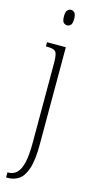

<svg xmlns="http://www.w3.org/2000/svg" viewBox="-148 -778 517 1055"><g transform="rotate(15 110.5 -251.0)"><path d="M116 -654Q104 -654 95.5 -663Q87 -672 87 -698Q87 -723 95.5 -732.5Q104 -742 116 -742Q128 -742 136.5 -732.5Q145 -723 145 -698Q145 -672 136.5 -663Q128 -654 116 -654ZM9 240V211H14Q41 211 60.5 193.5Q80 176 90.5 134Q101 92 101 18V-437Q101 -486 90 -499Q79 -512 44 -512H34V-536H141V16Q141 107 124.5 155.5Q108 204 80.5 222Q53 240 19 240Z"/></g></svg>

Font: Noto Serif ExtraCondensed ExtraLight
Style: Regular
Weight: 200
Width: 2
Designer: Monotype Design Team
Foundry: Monotype Imaging Inc.
Version: Version 2.015